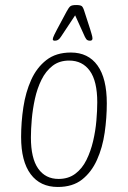

<svg xmlns="http://www.w3.org/2000/svg" viewBox="-20 -738 510 764"><path d="M210 6Q140 6 102 -45Q64 -96 64 -193Q64 -252 73 -311.5Q82 -371 104 -420Q126 -469 164.5 -499Q203 -529 262 -529Q331 -529 368 -477.5Q405 -426 405 -327Q405 -269 396.5 -210Q388 -151 366 -102Q344 -53 306.5 -23.5Q269 6 210 6ZM213 -26Q252 -26 279.5 -46.5Q307 -67 324 -101.5Q341 -136 350.5 -176.5Q360 -217 363.5 -257.5Q367 -298 367 -331Q367 -415 337.5 -456Q308 -497 255 -497Q216 -497 189 -476Q162 -455 145 -420.5Q128 -386 119 -345Q110 -304 106.5 -263.5Q103 -223 103 -191Q103 -108 132 -67Q161 -26 213 -26ZM198 -576Q190 -576 190 -582Q190 -587 196.5 -600.5Q203 -614 207 -621L245 -692Q254 -709 260.5 -713.5Q267 -718 283 -718Q300 -718 305.5 -713.5Q311 -709 316 -692L339 -621Q341 -614 344.5 -602.5Q348 -591 348 -585Q348 -576 338 -576Q332 -576 327.5 -578.5Q323 -581 318 -591L279 -677L222 -591Q216 -582 210.5 -579Q205 -576 198 -576Z"/></svg>

Font: Asap Condensed Condensed Thin
Style: Italic
Weight: 100
Width: 3
Italic angle: -6°
Designer: Pablo Cosgaya
Foundry: Omnibus-Type
Version: Version 3.001; ttfautohint (v1.8.4.7-5d5b)